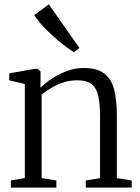

<svg xmlns="http://www.w3.org/2000/svg" viewBox="-20 -854 639 874"><path d="M93 -43.5V-471.5L22 -488.5V-520L137 -540.5H150.5L164.5 -528.5V-486L164 -454.5Q184 -474.5 215.2 -495.5Q246.5 -516.5 284.2 -530.5Q322 -544.5 360 -544.5Q422 -544.5 455 -519Q488 -493.5 500 -444.2Q512 -395 512 -324.5V-43L579.5 -32.5V0H370.5V-32.5L435.5 -43V-323.5Q435.5 -376.5 428.2 -413.2Q421 -450 398.8 -469.2Q376.5 -488.5 331.5 -488.5Q301 -488.5 272.2 -479.8Q243.5 -471 217.8 -456.2Q192 -441.5 169.5 -423.5V-43.5L236.5 -32.5V0H29.5V-32.5ZM316.5 -616.5Q298 -627 271.8 -647.5Q245.5 -668 218 -693Q190.5 -718 168.5 -742.5Q146.5 -767 136 -785L202 -834.5L341.5 -636L317.5 -616.5Z"/></svg>

Font: Merriweather 72pt Light
Style: Regular
Weight: 300
Version: Version 2.100